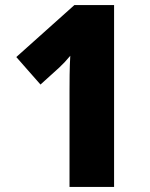

<svg xmlns="http://www.w3.org/2000/svg" viewBox="-20 -734 591 754"><path d="M428 0V-714H272L44 -510L139 -402L213 -469C228 -483 241 -497 256 -515C253 -469 253 -405 253 -374V0Z"/></svg>

Font: Noto Sans Bengali SemiCondensed ExtraBold
Style: Regular
Weight: 800
Width: 4
Designer: Joana Ranito - Universal Thirst; Jelle Bosma - Monotype Design Team
Foundry: Universal Thirst ehf.
Version: Version 3.000